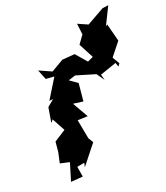

<svg xmlns="http://www.w3.org/2000/svg" viewBox="-138 -810 814 942"><g transform="rotate(-20 269.0 -339.0)"><path d="M482 -415 492 -429 470 -466 525 -535 501 -628 492 -622 538 -715 507 -711 415 -659 363 -682 370 -624 339 -581 380 -503 350 -489 301 -546 235 -541 170 -503 105 -532 126 -480 170 -477 106 -373 126 -375 91 -346 78 -268 90 -282 127 -214 66 -175 61 -122 49 -67 98 -56 70 37 133 32 124 -22 163 -29 158 -7 239 -109 223 -135C217 -169 210 -202 204 -236L257 -238L210 -320L262 -313L271 -406L230 -435L267 -447L368 -417L396 -377L388 -407L484 -440L469 -454Z"/></g></svg>

Font: Asimov Aggro
Style: CondIt
Weight: 500
Designer: Google
Version: Version 2.000980; 2014